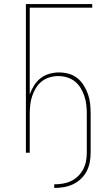

<svg xmlns="http://www.w3.org/2000/svg" viewBox="-20 -755 540 949"><path d="M248 174V156Q270 156 291 152.5Q312 149 331 140Q350 131 365.5 116Q381 101 391 82Q401 63 405 42Q409 21 409 0V-194Q409 -216 406.5 -237.5Q404 -259 397 -280Q390 -301 378.5 -320Q367 -339 350 -352.5Q333 -366 311.5 -372.5Q290 -379 268 -379Q246 -379 224.5 -372.5Q203 -366 186 -352.5Q169 -339 157.5 -320Q146 -301 139 -280Q132 -259 129.5 -237.5Q127 -216 127 -194V0H108V-735H436V-717H127V-288Q135 -311 148 -332Q161 -353 180 -368Q199 -383 223 -390Q247 -397 271 -397Q296 -397 319.5 -390.5Q343 -384 362 -369Q381 -354 394 -333Q407 -312 415 -289Q423 -266 425.5 -242Q428 -218 428 -194V0Q428 24 423.5 47.5Q419 71 408 92Q397 113 379.5 129.5Q362 146 340.5 156Q319 166 295.5 170Q272 174 248 174Z"/></svg>

Font: Zed Mono Thin
Style: Regular
Weight: 100
Monospace: yes
Designer: Belleve Invis
Foundry: Belleve Invis
Version: Version 1.0.0; ttfautohint (v1.8.4)